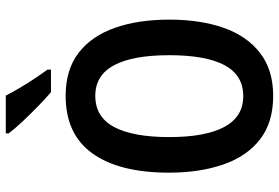

<svg xmlns="http://www.w3.org/2000/svg" viewBox="-174 -804 987 680"><g transform="rotate(-90 320.0 -463.5)"><path d="M591 -358Q591 -248 562 -165.5Q533 -83 473 -36.5Q413 10 321 10Q227 10 167 -36.5Q107 -83 78 -166.5Q49 -250 49 -359Q49 -535 117 -630Q185 -725 321 -725Q414 -725 473.5 -679Q533 -633 562 -550.5Q591 -468 591 -358ZM175 -358Q175 -230 211 -163Q247 -96 320 -96Q394 -96 429.5 -162Q465 -228 465 -358Q465 -487 429.5 -553.5Q394 -620 321 -620Q246 -620 210.5 -553Q175 -486 175 -358ZM322 -937Q333 -915 349.5 -887Q366 -859 383.5 -833Q401 -807 414 -789V-777H334Q314 -794 285 -822Q256 -850 229 -879Q202 -908 188 -927V-937Z"/></g></svg>

Font: Noto Sans Thai Looped Condensed SemiBold
Style: Regular
Weight: 600
Width: 3
Designer: Sasikarn Vongin, Ben Mitchell
Foundry: The Fontpad Ltd
Version: Version 1.001; ttfautohint (v1.8.4.7-5d5b)